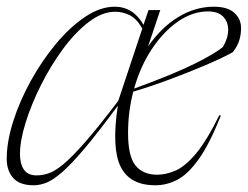

<svg xmlns="http://www.w3.org/2000/svg" viewBox="-22 -542 738 572"><path d="M636 -197.5Q602 -112.5 570 -67.8Q538 -23 506.2 -6.5Q474.5 10 441 10Q364.5 10 337.2 -45.8Q310 -101.5 329 -227Q271.5 -149 231.8 -101.8Q192 -54.5 164.8 -30.5Q137.5 -6.5 117.2 1.8Q97 10 78.5 10Q36.5 10 17.2 -12Q-2 -34 -2 -68.5Q-2 -120 17.5 -181Q37 -242 70.2 -302Q103.5 -362 145.2 -412Q187 -462 232 -492Q277 -522 319.5 -522Q375 -522 405.5 -468L420.5 -512H455.5L419 -403.5Q459 -461 509.5 -491.5Q560 -522 615 -522Q655.5 -522 675.2 -504.5Q695 -487 696 -462Q697 -446 692.2 -426.5Q687.5 -407 671.5 -386.5Q641 -369.5 590 -347.8Q539 -326 481.8 -304.8Q424.5 -283.5 375 -269Q367.5 -240 363.5 -209.2Q359.5 -178.5 359.5 -146Q359.5 -76 381.8 -48.8Q404 -21.5 446.5 -21.5Q472.5 -21.5 500.5 -33.5Q528.5 -45.5 560.8 -83.2Q593 -121 631.5 -199ZM597.5 -508Q552.5 -508 509.2 -478.5Q466 -449 431.2 -397.2Q396.5 -345.5 377.5 -278Q496.5 -321.5 558 -352.2Q619.5 -383 642 -402Q657.5 -428 657.8 -452.2Q658 -476.5 643 -492.2Q628 -508 597.5 -508ZM37.5 -83.5Q37.5 -54 49.2 -36.8Q61 -19.5 87 -19.5Q104 -19.5 122.5 -25.5Q141 -31.5 166.8 -52.8Q192.5 -74 232 -119Q271.5 -164 330.5 -242L402 -457Q385.5 -486 364.8 -496.5Q344 -507 321 -507Q282 -507 241.8 -476Q201.5 -445 165 -395.2Q128.5 -345.5 99.8 -288Q71 -230.5 54.2 -176.2Q37.5 -122 37.5 -83.5Z"/></svg>

Font: Newsreader Display ExtraLight
Style: Italic
Weight: 275
Italic angle: -17°
Designer: Hugues Gentile
Foundry: Production Type
Version: Version 1.002